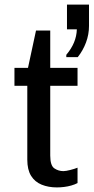

<svg xmlns="http://www.w3.org/2000/svg" viewBox="-20 -807 410 837"><path d="M228 10Q191 10 161.5 -2Q132 -14 115.5 -40.5Q99 -67 99 -111V-433H43V-511H102L137 -674H199V-511H318V-433H199V-129Q199 -85 217 -73Q235 -61 256 -61Q267 -61 286.5 -66Q306 -71 318 -76V-9Q307 -3 291.5 1.5Q276 6 259.5 8Q243 10 228 10ZM269 -558V-568Q291 -594 302.5 -621.5Q314 -649 315 -679H272V-787H368V-694Q368 -657 355 -622Q342 -587 319 -558Z"/></svg>

Font: Chivo Medium
Style: Regular
Weight: 400
Version: Version 2.002